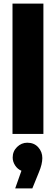

<svg xmlns="http://www.w3.org/2000/svg" viewBox="-20 -750 310 1075"><path d="M50 0V-730H223V0ZM65 305 100 206Q78 197 64.5 176Q51 155 51 132Q51 97 75.5 73Q100 49 133 49Q171 49 194 74.5Q217 100 217 135Q217 169 198 214L161 305Z"/></svg>

Font: MuseoModerno ExtraBold
Style: Regular
Weight: 800
Designer: Pablo Cosgaya, Héctor Gatti, Marcela Romero, and the Authors of The MuseoModerno Project.
Foundry: Omnibus-Type Team
Version: Version 1.001